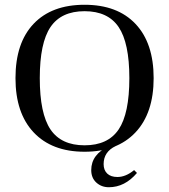

<svg xmlns="http://www.w3.org/2000/svg" viewBox="-20 -627 710 806"><path d="M45 -299Q45 -447 121 -527Q197 -607 335 -607Q473 -607 549 -526.5Q625 -446 625 -299Q625 -152 548.5 -71Q472 10 335 10Q198 10 121.5 -71Q45 -152 45 -299ZM523 -299Q523 -447 478 -513.5Q433 -580 335 -580Q237 -580 192 -513.5Q147 -447 147 -299Q147 -150 192 -83.5Q237 -17 335 -17Q433 -17 478 -83.5Q523 -150 523 -299ZM437 159Q406 159 384.5 139.5Q363 120 363 87Q363 21 438 -14H466Q415 10 415 62Q415 87 430 101.5Q445 116 473 116Q508 116 543 87L555 99Q504 159 437 159Z"/></svg>

Font: UnnaRegular
Style: Regular
Weight: 400
Designer: Jorge de Buen Unna
Foundry: Omnibus-Type
Version: Version 2.008;hotconv 1.0.109;makeotfexe 2.5.65596